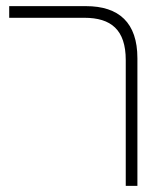

<svg xmlns="http://www.w3.org/2000/svg" viewBox="-20 -606 536 626"><path d="M390 0H428V-416C428 -532 368 -586 260 -586H10V-548H255C342 -548 390 -509 390 -410Z"/></svg>

Font: Noto Sans Hebrew ExtraCondensed ExtraLight
Style: Regular
Weight: 200
Width: 2
Designer: Monotype Design Team
Foundry: Monotype Imaging Inc.
Version: Version 2.004